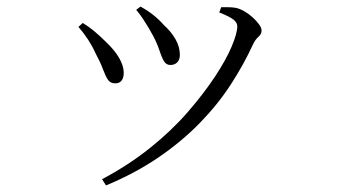

<svg xmlns="http://www.w3.org/2000/svg" viewBox="-20 -516 1040 585"><path d="M291 30Q372 -13 437.5 -65.5Q503 -118 552 -174.5Q601 -231 635 -282.5Q669 -334 686 -374.5Q703 -415 703 -436Q703 -447 691 -456.5Q679 -466 648 -478L654 -494Q664 -494 675.5 -494Q687 -494 699 -492Q712 -489 725.5 -481Q739 -473 750.5 -462.5Q762 -452 769.5 -441.5Q777 -431 777 -423Q777 -412 767.5 -404Q758 -396 750 -379Q723 -320 683.5 -259Q644 -198 589 -141.5Q534 -85 463 -36.5Q392 12 303 49ZM331 -262Q316 -262 308.5 -273.5Q301 -285 293.5 -305.5Q286 -326 272 -352Q261 -376 247.5 -396.5Q234 -417 219 -434L232 -446Q252 -434 269.5 -419Q287 -404 300 -391Q329 -364 343 -339.5Q357 -315 357 -294Q357 -279 350.5 -270.5Q344 -262 331 -262ZM499 -318Q486 -318 479 -330.5Q472 -343 465.5 -363Q459 -383 447 -406Q440 -419 432 -432.5Q424 -446 415 -459.5Q406 -473 395 -486L408 -496Q430 -484 447.5 -470Q465 -456 480 -439Q502 -419 515 -396Q528 -373 528 -349Q528 -334 520 -326Q512 -318 499 -318Z"/></svg>

Font: Noto Serif SC ExtraLight Light
Style: Regular
Weight: 300
Version: Version 2.002-H1;hotconv 1.1.0;makeotfexe 2.6.0